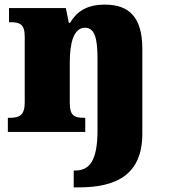

<svg xmlns="http://www.w3.org/2000/svg" viewBox="-20 -571 731 831"><path d="M321 240C481 240 596 187 596 8V-360C596 -494 541 -551 434 -551C346 -551 308 -513 283 -472H278L265 -536H19V-475H23C67 -475 87 -466 87 -412V-128C87 -70 63 -61 18 -61H14V0H349V-61H345C301 -61 282 -71 282 -125V-301C282 -380 297 -451 348 -451C391 -451 402 -402 402 -317V-7C402 126 367 167 305 167H299V240Z"/></svg>

Font: UArctic Serif Black
Style: Regular
Weight: 900
Designer: Customization by Puisto advertising & original work Monotype Design Team
Foundry: Monotype Imaging Inc.
Version: Version 2.004